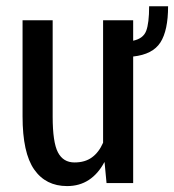

<svg xmlns="http://www.w3.org/2000/svg" viewBox="-20 -594 565 623"><path d="M525.4 -573.7Q525.4 -495.1 500.5 -456.3Q475.6 -417.5 412.1 -410.6V0H325.7L319.3 -67.4H318.4Q298.3 -29.8 268.1 -10Q237.8 9.8 197.8 9.8Q128.4 9.8 90.8 -44.2Q53.2 -98.1 53.2 -216.3V-528.3H150.9V-215.3Q150.9 -132.3 168 -99.6Q185.1 -66.9 221.7 -66.9Q255.9 -66.9 278.3 -83.3Q300.8 -99.6 314.5 -130.9V-528.3H412.1V-461.9Q444.8 -468.8 454.3 -493.7Q463.9 -518.6 463.9 -573.7Z"/></svg>

Font: Franco
Style: Regular
Weight: 400
Designer: Google
Version: Version 1.200311; 2013